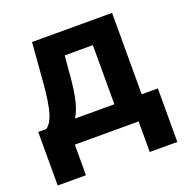

<svg xmlns="http://www.w3.org/2000/svg" viewBox="-126 -664 922 943"><g transform="rotate(-20 335.0 -192.5)"><path d="M17.8 -120V159.8H165.5V0H498.9V159.8H643.1V-120H558.6V-545.5H140.3L126.1 -367.2C117.5 -259.9 107.2 -150.2 59.7 -120ZM210.2 -120C242.5 -170.8 255 -250.7 263.1 -367.2L268.8 -429H415.8V-120Z"/></g></svg>

Font: Inter-Hewn
Style: Bold
Weight: 700
Designer: Rasmus Andersson
Foundry: rsms
Version: Version 3.012;git-f93a4a705